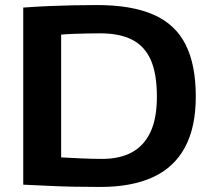

<svg xmlns="http://www.w3.org/2000/svg" viewBox="-20 -730 836 760"><path d="M377 10Q322 10 270.5 9Q219 8 170 5.5Q121 3 72 1V-700Q126 -704 174 -706Q222 -708 268.5 -709Q315 -710 364 -710Q501 -710 587.5 -672Q674 -634 714.5 -554Q755 -474 755 -348Q755 -226 712 -146.5Q669 -67 585 -28.5Q501 10 377 10ZM384 -101Q454 -101 502 -127Q550 -153 575.5 -207Q601 -261 601 -347Q601 -439 576.5 -493.5Q552 -548 502.5 -573Q453 -598 377 -598Q353 -598 325.5 -597.5Q298 -597 271.5 -596Q245 -595 222 -593V-107Q241 -106 261.5 -105Q282 -104 303 -103Q324 -102 344.5 -101.5Q365 -101 384 -101Z"/></svg>

Font: Georama SemiExpanded SemiBold
Style: Regular
Weight: 600
Width: 6
Designer: Jean-Baptiste Levee
Foundry: Production Type
Version: Version 1.001